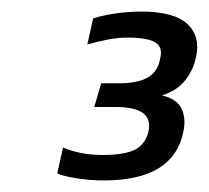

<svg xmlns="http://www.w3.org/2000/svg" viewBox="-20 -674 361 332"><path d="M159 -362Q137 -362 114 -365.5Q91 -369 79 -374L89 -419Q119 -406 157 -406Q196 -406 214 -415.5Q232 -425 237 -448Q245 -489 180 -489H143L155 -530H186Q218 -530 235.5 -540Q253 -550 257 -573Q262 -593 248 -601Q234 -609 201 -609Q184 -609 166 -605.5Q148 -602 131 -597L141 -642Q155 -647 178.5 -650.5Q202 -654 224 -654Q281 -654 304 -632.5Q327 -611 319 -576Q315 -554 300.5 -535.5Q286 -517 260 -509Q286 -503 294 -486Q302 -469 297 -446Q289 -405 255 -383.5Q221 -362 159 -362Z"/></svg>

Font: Kanit Light
Style: Italic
Weight: 300
Italic angle: -12°
Designer: Katatrad Team
Foundry: CadsonDemak
Version: Version 2.000; ttfautohint (v1.8.3)